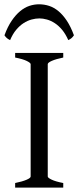

<svg xmlns="http://www.w3.org/2000/svg" viewBox="-35 -857 357 877"><path d="M34.2 0V-21Q67.4 -27.8 86.2 -35.9Q105 -43.9 105 -50.8V-564Q105 -569.8 87.2 -578.6Q69.3 -587.4 34.2 -594.2V-615.2H253.9V-594.2Q220.7 -587.4 201.9 -579.1Q183.1 -570.8 183.1 -564V-50.8Q183.1 -44.9 200.9 -36.4Q218.8 -27.8 253.9 -21V0ZM-14.6 -695.8Q0 -735.4 18.3 -762.2Q36.6 -789.1 56.9 -805.9Q77.1 -822.8 99.1 -830.1Q121.1 -837.4 143.1 -837.4Q167 -837.4 189.5 -830.1Q211.9 -822.8 232.2 -805.9Q252.4 -789.1 270.3 -762.2Q288.1 -735.4 302.7 -695.8Q296.9 -687 291 -682.4Q285.2 -677.7 276.9 -673.8Q264.6 -701.7 248.8 -720.7Q232.9 -739.7 215.3 -751.2Q197.8 -762.7 179.4 -767.8Q161.1 -772.9 145 -772.9Q127.9 -772.9 109.1 -767.8Q90.3 -762.7 72.5 -751.2Q54.7 -739.7 38.8 -720.7Q22.9 -701.7 11.2 -673.8Q2.9 -677.7 -2.9 -682.4Q-8.8 -687 -14.6 -695.8Z"/></svg>

Font: Gentium Plus Eur
Style: Regular
Weight: 400
Designer: J. Victor Gaultney, Annie Olsen, Iska Routamaa, Becca Hirsbrunner
Foundry: SIL International
Version: Version 5.000